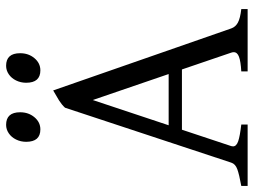

<svg xmlns="http://www.w3.org/2000/svg" viewBox="-122 -717 839 635"><g transform="rotate(-90 297.5 -399.5)"><path d="M131.8 -54.2Q130.9 -50.3 130.9 -48.3Q130.9 -37.1 147.9 -31.2Q165 -25.4 203.1 -21V0H0V-21Q38.1 -27.8 55.4 -34.2Q72.8 -40.5 77.1 -54.2L258.8 -604Q268.6 -614.7 283 -623.8Q297.4 -632.8 315.9 -643.1L521 -54.2Q525.9 -40 540.3 -32.2Q554.7 -24.4 585 -21V0H378.9V-21Q412.1 -22.9 427.2 -28.6Q442.4 -34.2 442.4 -45.9Q442.4 -49.8 440.9 -54.2L385.3 -217.3H186ZM284.2 -512.2 200.7 -261.2H370.1ZM146 -732.4Q146 -750.5 153.6 -765.9Q161.1 -781.2 174.1 -790Q187 -798.8 202.1 -798.8Q243.7 -798.8 243.7 -752.4Q243.7 -724.6 227.3 -705.1Q210.9 -685.5 187 -685.5Q146 -685.5 146 -732.4ZM341.3 -732.4Q341.3 -750.5 348.9 -765.9Q356.4 -781.2 369.4 -790Q382.3 -798.8 397.5 -798.8Q439 -798.8 439 -752.4Q439 -724.6 422.6 -705.1Q406.2 -685.5 382.3 -685.5Q341.3 -685.5 341.3 -732.4Z"/></g></svg>

Font: David Libre
Style: Regular
Weight: 400
Version: Version 1.000